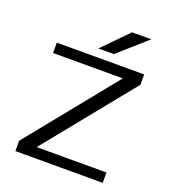

<svg xmlns="http://www.w3.org/2000/svg" viewBox="-146 -921 919 1029"><g transform="rotate(20 314.0 -406.0)"><path d="M540 -812 378 -669H290L430 -812ZM568 -622V-563L160 -59H558V0H60V-59L468 -563H70V-622Z"/></g></svg>

Font: Sarpanch
Style: Regular
Weight: 400
Designer: Manushi Parikh (Devanagari and Latin), Jyotish Sonowal (Devanagari)
Foundry: Indian Type Foundry
Version: Version 2.004;PS 1.0;hotconv 1.0.78;makeotf.lib2.5.61930; tt